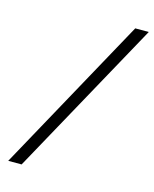

<svg xmlns="http://www.w3.org/2000/svg" viewBox="-130 -847 861 1072"><g transform="rotate(15 300.0 -311.0)"><path d="M100.1 138.1 594.5 -759.9H516.3L22.7 138.1Z"/></g></svg>

Font: Margiela Mono Italic Text It
Style: Regular
Weight: 400
Designer: Mike Abbink, Paul van der Laan, Pieter van Rosmalen
Foundry: Bold Monday
Version: Version 2.003 2021